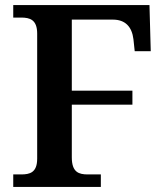

<svg xmlns="http://www.w3.org/2000/svg" viewBox="-20 -734 649 754"><path d="M32 0H376V-49H325C290 -49 262 -57 262 -116V-323H500V-378H262V-657H423C472 -657 498 -629 504 -580L509 -533H572L567 -714H32V-665H63C97 -665 126 -657 126 -602V-111C126 -56 97 -49 63 -49H32Z"/></svg>

Font: Noto Serif Semi
Style: Regular
Weight: 600
Designer: Monotype Design Team
Foundry: Monotype Imaging Inc.
Version: Version 1.002